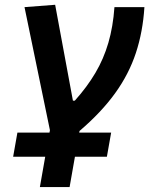

<svg xmlns="http://www.w3.org/2000/svg" viewBox="-20 -547 626 792"><path d="M34.2 99.6 51.8 0H184.1L186 -9.8L81.1 -517.6L207.5 -527.3L280.8 -131.8H288.6Q339.4 -188.5 373.5 -246.3Q407.7 -304.2 427 -370.4Q446.3 -436.5 452.1 -517.6H575.7Q569.3 -416 540.5 -328.6Q511.7 -241.2 454.8 -162.4Q397.9 -83.5 308.1 -6.8L306.6 0H438.5L420.9 99.6H289.1L267.1 224.6H144.5L166.5 99.6Z"/></svg>

Font: Cascadia Code PL SemiBold
Style: Italic
Weight: 600
Italic angle: -10°
Monospace: yes
Designer: Aaron Bell
Foundry: Saja Typeworks
Version: Version 2404.023; ttfautohint (v1.8.4)